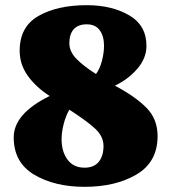

<svg xmlns="http://www.w3.org/2000/svg" viewBox="-20 -700 661 742"><path d="M424 -369Q503 -327 546 -283.5Q589 -240 589 -174Q589 -74 508 -26Q427 22 307 22Q191 22 112 -25Q33 -72 33 -169Q33 -261 172 -329Q119 -363 87.5 -407Q56 -451 56 -504Q56 -597 129 -638.5Q202 -680 315 -680Q412 -680 479 -641Q546 -602 546 -523Q546 -475 510.5 -434Q475 -393 424 -369ZM351 -414Q366 -434 374 -465Q382 -496 382 -523Q382 -560 365.5 -583Q349 -606 315 -606Q282 -606 265 -587Q248 -568 248 -533Q248 -501 275 -473Q302 -445 351 -414ZM248 -276Q234 -252 226 -220.5Q218 -189 218 -162Q218 -114 241 -83Q264 -52 307 -52Q343 -52 361.5 -74.5Q380 -97 380 -136Q380 -173 347.5 -203Q315 -233 248 -276Z"/></svg>

Font: Sansita ExtraBold
Style: Regular
Weight: 800
Designer: Pablo Cosgaya
Foundry: Omnibus-Type
Version: Version 1.006